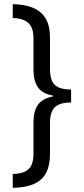

<svg xmlns="http://www.w3.org/2000/svg" viewBox="-20 -737 402 918"><path d="M41 95Q76 94 98 84Q120 74 130 53Q140 32 140 -1V-151Q140 -206 161.5 -236Q183 -266 233 -276V-280Q183 -289 161.5 -319.5Q140 -350 140 -405V-555Q140 -590 128.5 -610.5Q117 -631 95 -640.5Q73 -650 41 -651V-717Q101 -716 140.5 -698.5Q180 -681 199.5 -646.5Q219 -612 219 -558V-407Q219 -375 227.5 -353Q236 -331 258 -320Q280 -309 320 -309V-247Q283 -247 261 -237Q239 -227 229 -205.5Q219 -184 219 -149V1Q219 53 201 88.5Q183 124 143.5 142Q104 160 41 161Z"/></svg>

Font: Noto Sans Arabic ExtraCondensed
Style: Regular
Weight: 400
Width: 2
Designer: Monotype Design Team, Nadine Chahine, Nizar Qandah and Khaled Hosny
Foundry: Monotype Imaging Inc.
Version: Version 2.012